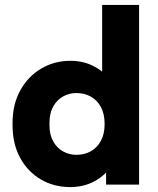

<svg xmlns="http://www.w3.org/2000/svg" viewBox="-20 -750 643 780"><path d="M265 10Q199 10 146 -21Q93 -52 62 -108.5Q31 -165 31 -241V-251Q31 -326 62.5 -383Q94 -440 147.5 -471.5Q201 -503 266 -503Q316 -503 357 -483Q398 -463 426 -428L395 -392V-730H545V0H411V-116L440 -85Q410 -39 365.5 -14.5Q321 10 265 10ZM290 -121Q323 -121 349 -135.5Q375 -150 390 -178Q405 -206 405 -246Q405 -287 390 -315Q375 -343 349 -357.5Q323 -372 290 -372Q261 -372 236 -358Q211 -344 196 -317Q181 -290 181 -251V-241Q181 -203 196 -176Q211 -149 236 -135Q261 -121 290 -121Z"/></svg>

Font: SUSE Thin ExtraBold
Style: Regular
Weight: 800
Version: Version 1.000